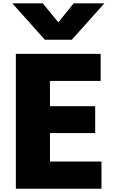

<svg xmlns="http://www.w3.org/2000/svg" viewBox="-20 -1110 710 1165"><path d="M54.7 -1089.8H239.3L334 -974.6L426.8 -1089.8H613.3L416 -869.1H252ZM76.2 35.2V-783.2H590.8V-619.1H283.2V-465.8H557.6V-302.7H283.2V-129.9H595.7V35.2Z"/></svg>

Font: GenEi M Gothic v2 Black
Style: Regular
Weight: 900
Version: Version 2.0